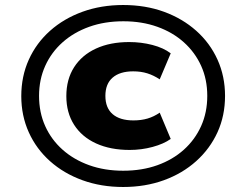

<svg xmlns="http://www.w3.org/2000/svg" viewBox="-20 -736 952 767"><path d="M472 11Q384 11 309.5 -16Q235 -43 180 -92Q125 -141 95 -207.5Q65 -274 65 -352Q65 -431 95 -497.5Q125 -564 180 -613Q235 -662 309.5 -689Q384 -716 472 -716Q561 -716 635 -689Q709 -662 764 -613Q819 -564 849 -497.5Q879 -431 879 -353Q879 -274 849 -208Q819 -142 764 -92.5Q709 -43 634.5 -16Q560 11 472 11ZM498 -137Q421 -137 364 -163Q307 -189 276 -237.5Q245 -286 245 -352Q245 -419 276 -467.5Q307 -516 363.5 -542Q420 -568 496 -568Q544 -568 588.5 -556.5Q633 -545 662 -523L618 -419Q594 -435 568.5 -443Q543 -451 512 -451Q459 -451 430 -426Q401 -401 401 -353Q401 -305 430 -280Q459 -255 513 -255Q544 -255 569.5 -262.5Q595 -270 618 -286L662 -181Q634 -161 589.5 -149Q545 -137 498 -137ZM472 -54Q547 -54 608.5 -76Q670 -98 714.5 -138Q759 -178 783.5 -232.5Q808 -287 808 -353Q808 -419 783.5 -473Q759 -527 714.5 -567Q670 -607 608.5 -629Q547 -651 473 -651Q398 -651 336.5 -629Q275 -607 230 -567Q185 -527 160.5 -472.5Q136 -418 136 -353Q136 -287 160.5 -232.5Q185 -178 230 -138Q275 -98 336.5 -76Q398 -54 472 -54Z"/></svg>

Font: Nunito Sans 10pt SemiExpanded Black
Style: Italic
Weight: 900
Width: 6
Italic angle: -9°
Designer: Vernon Adams
Foundry: Vernon Adams
Version: Version 3.101;gftools[0.9.27]